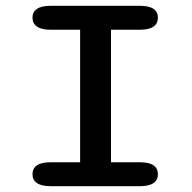

<svg xmlns="http://www.w3.org/2000/svg" viewBox="-20 -639 659 659"><path d="M152.5 0Q122 0 106.8 -10.8Q91.5 -21.5 91.5 -41Q91.5 -61 106.8 -71.5Q122 -82 152.5 -82H255V-537H152.5Q122 -537 106.8 -547.8Q91.5 -558.5 91.5 -578.5Q91.5 -598 106.8 -608.5Q122 -619 152.5 -619H461Q492 -619 507 -608.5Q522 -598 522 -578.5Q522 -558.5 507 -547.8Q492 -537 461 -537H361V-82H461Q492 -82 507 -71.5Q522 -61 522 -41Q522 -21.5 507 -10.8Q492 0 461 0Z"/></svg>

Font: Sono ExtraLight Monospace Medium
Style: Regular
Weight: 500
Version: Version 2.112